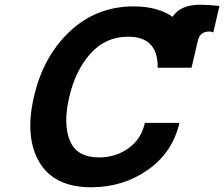

<svg xmlns="http://www.w3.org/2000/svg" viewBox="-20 -768 947 811"><path d="M867 -635Q844 -635 832 -625.5Q820 -616 815 -593L789 -482H646Q648 -613 521 -613Q426 -613 362 -541.5Q298 -470 272 -356Q246 -243 275.5 -173Q305 -103 398 -103Q469 -103 523 -142Q577 -181 592 -249H738Q709 -124 604.5 -50.5Q500 23 365 23Q209 23 146.5 -82.5Q84 -188 123 -358Q162 -529 274.5 -635Q387 -741 545 -741Q645 -741 709 -697Q742 -748 825 -748Q857 -748 907 -743L881 -631Q870 -635 867 -635Z"/></svg>

Font: Miedinger
Style: Bold-Italic
Weight: 700
Italic angle: -13°
Version: Version 001.000